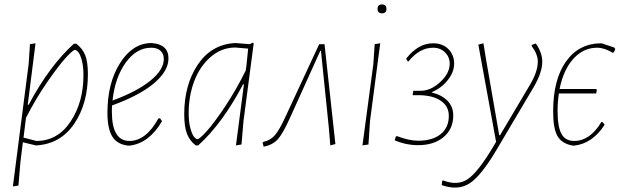

<svg xmlns="http://www.w3.org/2000/svg" viewBox="-20 -651 2800 865"><path d="M140 -456 105 -179H109Q203 -355 313 -454H324Q352 -432 364 -402Q376 -372 376 -317Q376 -184 314.5 -93.5Q253 -3 145 4H141L83 -10L72 79L63 185L38 189L109 -362L115 -452ZM317 -426Q309 -426 277.5 -392Q246 -358 194 -283Q142 -208 97 -120L86 -31L144 -16Q240 -16 298 -103.5Q356 -191 356 -312Q356 -352 348.5 -379.5Q341 -407 332.5 -416.5Q324 -426 317 -426Z M710 -105Q652 -6 565 5H556Q507 -1 485.5 -36.5Q464 -72 464 -143Q464 -276 520 -365.5Q576 -455 659 -457H664Q739 -451 739 -388Q739 -331 674 -276Q609 -221 485 -176Q484 -167 484 -148Q484 -16 563 -16Q638 -16 694 -118H701ZM661 -436Q595 -436 546.5 -369Q498 -302 487 -198Q598 -239 658 -288Q718 -337 718 -385Q718 -408 703.5 -422Q689 -436 661 -436Z M1037 -457H1041L1106 -452L1118 -459L1123 -456L1077 -106L1068 0L1043 4L1079 -271H1075Q982 -94 873 4H862Q835 -16 822.5 -48Q810 -80 810 -137Q810 -268 870.5 -359Q931 -450 1037 -457ZM830 -141Q830 -100 838 -72Q846 -44 854.5 -34Q863 -24 870 -24Q878 -24 909.5 -58Q941 -92 992 -168Q1043 -244 1087 -333L1091 -362L1098 -432L1039 -437Q976 -436 927.5 -393Q879 -350 854.5 -284Q830 -218 830 -141Z M1418 -452H1442L1491 -2L1468 4L1462 -70L1426 -422H1423L1286 -119Q1254 -48 1231 -23Q1208 2 1168 10L1163 -8L1167 -12Q1197 -18 1218 -41.5Q1239 -65 1267 -127Z M1681 -611Q1681 -631 1701 -631Q1721 -631 1721 -611Q1721 -591 1701 -591Q1681 -591 1681 -611ZM1693 -456 1647 -106 1640 0 1613 4 1662 -362 1668 -452Z M1864 3Q1809 3 1758 -19L1763 -35L1768 -38Q1823 -17 1864 -17Q1928 -17 1965 -46.5Q2002 -76 2002 -129Q2002 -170 1969.5 -194.5Q1937 -219 1878 -222H1841L1839 -224L1842 -242H1875Q1921 -242 1963.5 -281.5Q2006 -321 2006 -364Q2006 -394 1985 -415Q1964 -436 1931 -436Q1870 -436 1820 -374H1817L1810 -387Q1864 -456 1931 -456Q1974 -456 2000 -430Q2026 -404 2026 -364Q2026 -327 1998 -291Q1970 -255 1926 -236V-234Q1971 -223 1996.5 -196.5Q2022 -170 2022 -131Q2022 -70 1978.5 -33.5Q1935 3 1864 3Z M2158 -456 2170 -382 2229 -42H2233L2367 -268Q2403 -328 2403 -374Q2403 -406 2375 -444L2376 -449L2394 -455Q2423 -414 2423 -373Q2423 -324 2384 -258L2220 19Q2149 140 2096.5 174.5Q2044 209 1970 183L1972 164L1977 162Q2042 187 2088 155.5Q2134 124 2202 10L2215 -12L2135 -450Z M2666 -230H2498Q2492 -193 2492 -151Q2492 -80 2509.5 -48Q2527 -16 2567 -16Q2638 -16 2689 -101H2695L2704 -89Q2650 -5 2568 5H2560Q2511 -4 2491.5 -38Q2472 -72 2472 -149Q2472 -292 2530 -374Q2588 -456 2690 -456L2747 -437L2752 -430L2746 -416L2741 -413Q2703 -436 2670 -436Q2608 -436 2563 -386Q2518 -336 2501 -250H2665L2669 -247Z"/></svg>

Font: Alegreya Sans Thin
Style: Italic
Weight: 100
Italic angle: -7°
Designer: Juan Pablo del Peral
Foundry: Huerta Tipografica
Version: Version 2.007